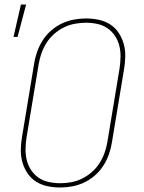

<svg xmlns="http://www.w3.org/2000/svg" viewBox="-20 -825 640 853"><path d="M247 8Q218 8 190 2Q162 -4 139.5 -18.5Q117 -33 102 -55.5Q87 -78 79.5 -104.5Q72 -131 72.5 -160Q73 -189 78 -218L132 -544Q136 -570 145.5 -596.5Q155 -623 170.5 -647Q186 -671 208 -690Q230 -709 255.5 -721Q281 -733 308.5 -738Q336 -743 362 -743Q391 -743 419 -737Q447 -731 469.5 -716.5Q492 -702 507 -679.5Q522 -657 529.5 -630.5Q537 -604 536.5 -575Q536 -546 531 -517L477 -191Q473 -165 463.5 -138.5Q454 -112 438.5 -88Q423 -64 401 -45Q379 -26 353.5 -14Q328 -2 300.5 3Q273 8 247 8ZM248 -11Q272 -11 296.5 -15.5Q321 -20 344.5 -31.5Q368 -43 388 -60.5Q408 -78 422 -100Q436 -122 444.5 -146Q453 -170 457 -194L511 -520Q515 -546 515.5 -572Q516 -598 510 -622Q504 -646 490.5 -666Q477 -686 457.5 -699.5Q438 -713 413 -718.5Q388 -724 362 -724Q338 -724 313 -719.5Q288 -715 264.5 -703.5Q241 -692 221 -674.5Q201 -657 187 -635Q173 -613 164.5 -589Q156 -565 152 -541L98 -215Q94 -189 93.5 -163Q93 -137 99 -113Q105 -89 118.5 -69Q132 -49 151.5 -35.5Q171 -22 196.5 -16.5Q222 -11 248 -11ZM40 -661 73 -805H96L58 -661Z"/></svg>

Font: Iosevka Etoile Thin
Style: Italic
Weight: 100
Italic angle: -9°
Designer: Belleve Invis
Foundry: Belleve Invis
Version: Version 22.1.2; ttfautohint (v1.8.4)